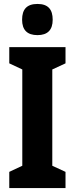

<svg xmlns="http://www.w3.org/2000/svg" viewBox="-20 -953 379 973"><path d="M170 -933C116 -933 92 -906 92 -853C92 -801 118 -775 170 -775C221 -775 247 -801 247 -853C247 -905 224 -933 170 -933ZM312 0V-82L245 -113V-601L312 -632V-714H27V-632L93 -601V-113L27 -82V0Z"/></svg>

Font: Noto Sans Georgian ExtraCondensed ExtraBold
Style: Regular
Weight: 800
Width: 2
Designer: Monotype Design Team, Akaki Razmadze
Foundry: Google LLC
Version: Version 2.005